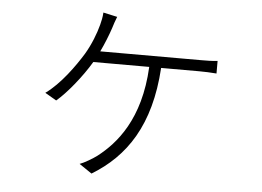

<svg xmlns="http://www.w3.org/2000/svg" viewBox="-49 -668 1098 804"><g transform="rotate(5 500.0 -266.0)"><path d="M355 -441C371 -474 386 -512 396 -542C401 -559 406 -573 413 -591L354 -604C353 -585 349 -567 345 -552C335 -514 317 -467 292 -425C260 -373 203 -292 141 -248L189 -220C232 -256 292 -330 330 -394H565C554 -172 458 -64 382 -5C365 8 328 30 310 36L363 72C505 -14 600 -152 615 -394H776C796 -394 825 -393 848 -391V-444C826 -441 797 -441 776 -441Z"/></g></svg>

Font: Noto Sans CJK KR Light
Style: Regular
Weight: 300
Designer: Ryoko NISHIZUKA (kana & ideographs); Paul D. Hunt (Latin, Greek & Cyrillic); Wenlong ZHANG (bopomofo); Sandoll Communica
Foundry: Adobe Systems Incorporated
Version: Version 1.004;PS 1.004;hotconv 1.0.82;makeotf.lib2.5.63406